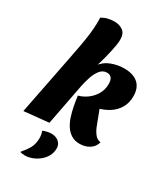

<svg xmlns="http://www.w3.org/2000/svg" viewBox="-251 -852 1037 1204"><g transform="rotate(30 268.0 -249.5)"><path d="M-7.7 18 82.7 -441.7 239.3 -452.7Q269.3 -495.3 315.3 -512.7Q361.3 -530 407.3 -530Q473.7 -530 508.8 -498.7Q544 -467.3 544 -406.7Q544 -359 523 -322.8Q502 -286.7 465.7 -263.3Q429.3 -240 382 -228.3L239.7 -236.7Q273.7 -245.7 303.8 -268Q334 -290.3 352.7 -323.3Q371.3 -356.3 371.3 -395.3Q371.3 -453 327.3 -453Q297.7 -453 277.8 -428Q258 -403 246.3 -367.2Q234.7 -331.3 227.7 -297.3L170.7 0ZM399.7 20Q365 20 340 4.8Q315 -10.3 297.5 -36.3Q280 -62.3 269.2 -95.5Q258.3 -128.7 251.3 -165Q244.3 -201.3 239.7 -236.7L393.3 -247.7L440.3 -125Q451 -98.3 467.7 -77.5Q484.3 -56.7 509.3 -54.3Q500.3 -18 469.3 1Q438.3 20 399.7 20ZM239.7 -432.7 82 -439.3Q90.7 -481 98.3 -524.2Q106 -567.3 111.2 -608.5Q116.3 -649.7 117 -685.3Q117.7 -697.7 117.2 -708.8Q116.7 -720 116.7 -730.3Q138.7 -743.3 162.2 -748.7Q185.7 -754 207.7 -754Q244.7 -754 270.3 -734.8Q296 -715.7 294.7 -669.7Q294.7 -655 291.3 -634Q288 -613 282.7 -588.3Q277.3 -563.7 270.7 -537.2Q264 -510.7 256 -484Q248 -457.3 239.7 -432.7ZM140 254.7Q131 254.7 120 253.3Q109 252 104 249Q132.3 216.3 148.8 186.7Q165.3 157 165.3 114Q165.3 101.3 162.8 88.2Q160.3 75 156.3 66.3Q164.3 61.3 182.8 56.8Q201.3 52.3 215 52.3Q249.3 52.3 270 70.3Q290.7 88.3 290.7 117.3Q290.7 148.3 276.3 173.8Q262 199.3 239.2 217.3Q216.3 235.3 190 245Q163.7 254.7 140 254.7Z"/></g></svg>

Font: Sansita Swashed Light
Style: Regular
Weight: 300
Designer: Pablo Cosgaya
Foundry: Omnibus-Type
Version: Version 1.003